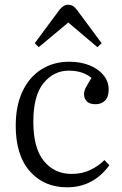

<svg xmlns="http://www.w3.org/2000/svg" viewBox="-20 -784 521 818"><path d="M266 14Q167 14 107 -54.5Q47 -123 47 -248Q47 -334 76 -395Q105 -456 156.5 -488.5Q208 -521 275 -521Q324 -521 362 -505.5Q400 -490 421.5 -463Q443 -436 443 -403Q443 -371 427.5 -355.5Q412 -340 387 -340Q362 -340 350 -352Q338 -364 338 -383Q338 -396 346 -411.5Q354 -427 370 -452Q333 -483 273 -483Q209 -483 165.5 -430Q122 -377 122 -265Q122 -153 167 -98Q212 -43 285 -43Q329 -43 364 -59.5Q399 -76 425 -102L446 -80Q377 14 266 14ZM145 -583 128 -600 234 -743Q251 -764 271 -764Q281 -764 290 -759Q299 -754 310 -739L413 -600L395 -583L271 -688Z"/></svg>

Font: Literata 36pt Light
Style: Regular
Weight: 300
Designer: Latin by Veronika Burian and Jose Scaglione. Greek by Irene Vlachou. Cyrillic by Vera Evstafieva.
Foundry: TypeTogether
Version: Version 3.002